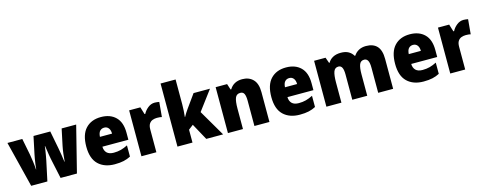

<svg xmlns="http://www.w3.org/2000/svg" viewBox="-29 -1492 5628 2234"><g transform="rotate(-15 2784.5 -375.0)"><path d="M449 -243Q444 -268 439 -299Q434 -330 430 -358.5Q426 -387 423 -405H420Q418 -386 413.5 -356.5Q409 -327 403.5 -295.5Q398 -264 393 -239L342 0H147L9 -553H188L227 -355Q234 -318 241 -265Q248 -212 250 -170H253Q255 -196 259.5 -229.5Q264 -263 269.5 -294Q275 -325 279 -344L323 -553H525L566 -341Q573 -303 581 -254.5Q589 -206 593 -170H596Q599 -212 605.5 -265Q612 -318 620 -355L662 -553H837L698 0H501Z M1136 -563Q1248 -563 1313 -499Q1378 -435 1378 -310V-225H1065Q1066 -177 1093.5 -150Q1121 -123 1176 -123Q1223 -123 1262.5 -133.5Q1302 -144 1345 -166V-31Q1306 -10 1261 0Q1216 10 1153 10Q1029 10 956.5 -59.5Q884 -129 884 -273Q884 -419 952 -491Q1020 -563 1136 -563ZM1142 -434Q1111 -434 1090.5 -413Q1070 -392 1067 -343H1213Q1213 -385 1194 -409.5Q1175 -434 1142 -434Z M1785 -563Q1799 -563 1813.5 -561Q1828 -559 1839 -557L1823 -379Q1813 -382 1799.5 -383.5Q1786 -385 1764 -385Q1737 -385 1712 -376Q1687 -367 1671 -343Q1655 -319 1655 -274V0H1475V-553H1610L1637 -465H1646Q1665 -503 1702.5 -533Q1740 -563 1785 -563Z M2090 -460Q2090 -424 2087.5 -384.5Q2085 -345 2081 -310H2084Q2095 -330 2110 -354Q2125 -378 2137 -394L2251 -553H2449L2273 -318L2459 0H2256L2147 -199L2090 -155V0H1909V-760H2090Z M2838 -563Q2919 -563 2968 -513Q3017 -463 3017 -360V0H2836V-304Q2836 -359 2823 -387Q2810 -415 2776 -415Q2730 -415 2714 -374Q2698 -333 2698 -246V0H2517V-553H2655L2678 -482H2686Q2709 -521 2747 -542Q2785 -563 2838 -563Z M3365 -563Q3477 -563 3542 -499Q3607 -435 3607 -310V-225H3294Q3295 -177 3322.5 -150Q3350 -123 3405 -123Q3452 -123 3491.5 -133.5Q3531 -144 3574 -166V-31Q3535 -10 3490 0Q3445 10 3382 10Q3258 10 3185.5 -59.5Q3113 -129 3113 -273Q3113 -419 3181 -491Q3249 -563 3365 -563ZM3371 -434Q3340 -434 3319.5 -413Q3299 -392 3296 -343H3442Q3442 -385 3423 -409.5Q3404 -434 3371 -434Z M4329 -563Q4416 -563 4461.5 -514Q4507 -465 4507 -360V0H4327V-303Q4327 -363 4312 -389Q4297 -415 4268 -415Q4226 -415 4210.5 -376Q4195 -337 4195 -260V0H4015V-303Q4015 -362 4001 -388.5Q3987 -415 3958 -415Q3915 -415 3899.5 -372.5Q3884 -330 3884 -244V0H3703V-553H3841L3865 -485H3872Q3891 -520 3930 -541.5Q3969 -563 4026 -563Q4082 -563 4118 -542.5Q4154 -522 4174 -487H4182Q4205 -523 4242.5 -543Q4280 -563 4329 -563Z M4856 -563Q4968 -563 5033 -499Q5098 -435 5098 -310V-225H4785Q4786 -177 4813.5 -150Q4841 -123 4896 -123Q4943 -123 4982.5 -133.5Q5022 -144 5065 -166V-31Q5026 -10 4981 0Q4936 10 4873 10Q4749 10 4676.5 -59.5Q4604 -129 4604 -273Q4604 -419 4672 -491Q4740 -563 4856 -563ZM4862 -434Q4831 -434 4810.5 -413Q4790 -392 4787 -343H4933Q4933 -385 4914 -409.5Q4895 -434 4862 -434Z M5505 -563Q5519 -563 5533.5 -561Q5548 -559 5559 -557L5543 -379Q5533 -382 5519.5 -383.5Q5506 -385 5484 -385Q5457 -385 5432 -376Q5407 -367 5391 -343Q5375 -319 5375 -274V0H5195V-553H5330L5357 -465H5366Q5385 -503 5422.5 -533Q5460 -563 5505 -563Z"/></g></svg>

Font: Noto Sans Gurmukhi SemiCondensed Black
Style: Regular
Weight: 900
Width: 4
Designer: Jelle Bosma - Monotype Design Team
Foundry: Monotype Imaging Inc.
Version: Version 2.004; ttfautohint (v1.8.4.7-5d5b)